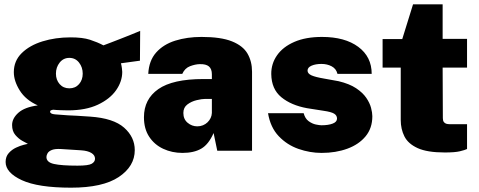

<svg xmlns="http://www.w3.org/2000/svg" viewBox="-20 -698 2218 889"><path d="M309 171Q156 171 81 136.2Q6 101.5 6 52Q6 27 20.5 10.8Q35 -5.5 54.5 -14.5Q74 -23.5 90 -27.5Q106 -31.5 109 -32Q101.5 -36 84 -45.5Q66.5 -55 51.2 -72.8Q36 -90.5 36 -119Q36 -150 65.2 -176Q94.5 -202 155 -210Q99 -235 71.5 -279Q44 -323 44 -364Q44 -416 80.5 -452Q117 -488 176.8 -506.5Q236.5 -525 307 -525Q362.5 -525 396.5 -514Q430.5 -503 459 -488Q473.5 -493.5 493.8 -501.2Q514 -509 537.2 -518Q560.5 -527 584 -536.5Q607.5 -546 629 -555L628 -417L540 -405Q543 -394 544.5 -381.8Q546 -369.5 546 -365Q546 -321 517.5 -280.2Q489 -239.5 433 -213.2Q377 -187 295 -187Q283 -187 261 -187.8Q239 -188.5 226 -190Q218.5 -188.5 215.2 -186.8Q212 -185 212 -181Q212 -170.5 234.5 -168.5Q257 -166.5 295 -164Q308.5 -163.5 336.8 -162Q365 -160.5 398 -158Q505.5 -150.5 554.8 -106.8Q604 -63 604 -3Q604 72 530 121.5Q456 171 309 171ZM339 69Q390 69 405 60Q420 51 420 37Q420 20.5 403 10.2Q386 0 356 -2L262 -8Q235 -9.5 220.5 -3.8Q206 2 200.5 11.2Q195 20.5 195 29Q195 53.5 230 61.2Q265 69 339 69ZM301 -289Q329 -289 346 -308.5Q363 -328 363 -357Q363 -386.5 346 -408.2Q329 -430 301 -430Q273.5 -430 256.2 -408.2Q239 -386.5 239 -357Q239 -328 256.2 -308.5Q273.5 -289 301 -289Z M825 10Q776.5 10 735.8 -9Q695 -28 670.8 -64.8Q646.5 -101.5 646.5 -155Q646.5 -239 713.2 -285.5Q780 -332 921 -332H961V-354Q961 -379 947.2 -390.5Q933.5 -402 904 -401Q884 -400.5 860 -391.5Q836 -382.5 824 -356H666.5Q669.5 -417 703 -454.8Q736.5 -492.5 791.5 -509.8Q846.5 -527 913 -527Q1003 -527 1054 -506.5Q1105 -486 1126 -449.8Q1147 -413.5 1147 -366V0H986L969 -82Q946 -29.5 912 -9.8Q878 10 825 10ZM893.5 -113Q907.5 -113 919.8 -118Q932 -123 941 -131.8Q950 -140.5 955.2 -151.5Q960.5 -162.5 961 -175V-240H930Q914.5 -240 890.5 -234.2Q866.5 -228.5 847.8 -214.5Q829 -200.5 829 -175Q829 -146 848.8 -129.5Q868.5 -113 893.5 -113Z M1469 10Q1415 10 1362 -8.5Q1309 -27 1270.5 -67.5Q1232 -108 1221 -174H1386Q1392.5 -149 1409 -137Q1425.5 -125 1442.5 -121.5Q1459.5 -118 1468 -118Q1500.5 -118 1520.5 -125.8Q1540.5 -133.5 1540.5 -149Q1540.5 -163.5 1527 -171.8Q1513.5 -180 1478.5 -185L1402 -197Q1328 -210.5 1282.5 -248Q1237 -285.5 1236 -355Q1235.5 -403 1262.8 -442Q1290 -481 1342.8 -504Q1395.5 -527 1471 -527Q1577 -527 1639 -481Q1701 -435 1701 -356H1542.5Q1537 -379.5 1516 -390.8Q1495 -402 1468.5 -402Q1441.5 -402 1422.8 -394Q1404 -386 1404 -371Q1404 -357.5 1422 -349.2Q1440 -341 1481.5 -334L1548 -322Q1598 -310 1628.8 -289.5Q1659.5 -269 1675.8 -245.2Q1692 -221.5 1698 -198.8Q1704 -176 1704 -160Q1704 -104.5 1672.8 -66.8Q1641.5 -29 1588.2 -9.5Q1535 10 1469 10Z M2142.5 -385H2029.5L2030.5 -151Q2030.5 -139.5 2034.8 -133.5Q2039 -127.5 2046 -125.2Q2053 -123 2061.5 -123H2142.5V-8Q2132 -3 2109 2.5Q2086 8 2039.5 8Q1958 8 1913.8 -12.2Q1869.5 -32.5 1852.5 -66.5Q1835.5 -100.5 1835.5 -142V-385H1751.5V-517H1842.5L1892.5 -678H2029.5V-518H2142.5Z"/></svg>

Font: Public Sans Black
Style: Regular
Weight: 900
Designer: The Public Sans Project Authors: Dan O. Williams and USWDS (Libre Franklin designed by Pablo Impallari and Rodrigo Fuenz
Version: Version 1.007